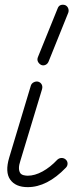

<svg xmlns="http://www.w3.org/2000/svg" viewBox="-20 -756 328 790"><path d="M94 14Q44 14 22 -17Q0 -48 18 -108L107 -404Q110 -413 119 -417.5Q128 -422 137 -420Q147 -417 151.5 -408.5Q156 -400 153 -389L64 -95Q52 -60 64 -43Q69 -37 78 -35Q87 -33 94 -33Q123 -33 155 -50.5Q187 -68 216 -99Q224 -106 233.5 -106Q243 -106 250 -100Q258 -93 258 -83Q258 -73 251 -66Q174 14 94 14ZM180 -503Q176 -493 167 -489Q158 -485 149 -489Q140 -494 136 -502.5Q132 -511 136 -521L217 -721Q221 -732 229.5 -735Q238 -738 248 -735Q257 -731 260.5 -722Q264 -713 261 -704Z"/></svg>

Font: Kurewa Gothic CJK TC Regular
Style: Regular
Weight: 400
Designer: Max Yao
Foundry: Max-Everyday
Version: Version 1.071; ttfautohint (v1.8.3)